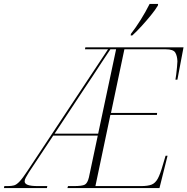

<svg xmlns="http://www.w3.org/2000/svg" viewBox="-80 -954 951 974"><path d="M-60 0 -58 -10H-41Q-22 -10 -9 -13.5Q4 -17 19.5 -33.5Q35 -50 60 -88L468 -704H351L353 -714H851L820 -550H810Q812 -559 814 -577Q816 -595 818 -614Q820 -633 820 -643Q819 -671 809 -687.5Q799 -704 760 -704H551L483 -381H717L716 -371H480L404 -10H635Q670 -10 689 -17.5Q708 -25 720.5 -48Q733 -71 746 -117L760 -164H770L729 0H262L265 -10H294Q337 -10 350.5 -17.5Q364 -25 371 -54L416 -266H190L66 -79Q57 -64 51 -53.5Q45 -43 45 -34Q45 -22 61 -16Q77 -10 113 -10H160L158 0ZM197 -276H418L509 -704H480Q461 -676 437.5 -640Q414 -604 390 -567.5Q366 -531 345 -500ZM584 -782Q609 -814 634 -854Q659 -894 679 -934H722L721 -926Q708 -904 686 -877Q664 -850 639 -822.5Q614 -795 591 -774H583Z"/></svg>

Font: Noto Serif Display SemiCondensed ExtraLight
Style: Italic
Weight: 200
Width: 4
Italic angle: -12°
Designer: Monotype Design Team
Foundry: Monotype Imaging Inc.
Version: Version 2.009